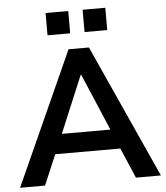

<svg xmlns="http://www.w3.org/2000/svg" viewBox="-60 -959 873 1012"><g transform="rotate(-5 377.0 -453.0)"><path d="M5 0 323 -705H431L750 0H618L533 -198L588 -160H166L221 -198L137 0ZM375 -565 236 -233 210 -264H544L519 -233L378 -565ZM415 -788V-906H535V-788ZM219 -788V-906H339V-788Z"/></g></svg>

Font: Nunito Sans 11pt
Style: Bold
Weight: 700
Version: Version 3.101;gftools[0.9.27]